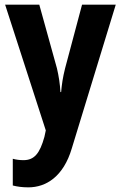

<svg xmlns="http://www.w3.org/2000/svg" viewBox="-20 -566 520 826"><path d="M2 -546 177 -5 171 23C151 95 127 123 81 123C65 123 49 121 35 117V232C54 237 76 240 102 240C178 240 253 194 289 72L478 -546H333L260 -272C250 -232 246 -204 243 -170H240C238 -205 233 -238 225 -272L149 -546Z"/></svg>

Font: Noto Sans Sinhala Condensed
Style: Bold
Weight: 700
Width: 3
Designer: Jelle Bosma - Monotype Design Team
Foundry: Monotype Imaging Inc.
Version: Version 2.006